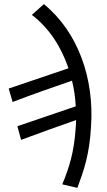

<svg xmlns="http://www.w3.org/2000/svg" viewBox="-20 -715 516 928"><path d="M354 193C385 110 413 30 420 -104C436 -334 358 -560 192 -695L134 -643C218 -579 276 -488 311 -385L22 -287L41 -222C145 -262 233 -292 328 -325C338 -285 344 -243 346 -201L64 -105L82 -39C179 -75 260 -104 348 -135C347 -123 347 -110 346 -98C338 20 316 91 281 176Z"/></svg>

Font: Source Sans Pro
Style: Italic
Weight: 400
Italic angle: -11°
Designer: Paul D. Hunt
Foundry: Adobe Systems Incorporated
Version: Version 3.006;hotconv 1.0.111;makeotfexe 2.5.65597